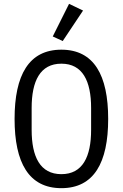

<svg xmlns="http://www.w3.org/2000/svg" viewBox="-20 -969 640 1001"><path d="M300 12C470 12 544 -121 544 -349C544 -577 470 -710 300 -710C130 -710 56 -577 56 -349C56 -121 130 12 300 12ZM300 -61C189 -61 145 -152 145 -292V-406C145 -546 189 -637 300 -637C411 -637 455 -546 455 -406V-292C455 -152 411 -61 300 -61ZM413 -914 340 -949 255 -779 307 -755Z"/></svg>

Font: IBM Plex Mono
Style: Regular
Weight: 400
Monospace: yes
Designer: Mike Abbink, Paul van der Laan, Pieter van Rosmalen
Foundry: Bold Monday
Version: Version 2.004